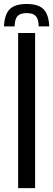

<svg xmlns="http://www.w3.org/2000/svg" viewBox="-44 -970 274 990"><path d="M93.5 -949.5Q153 -949.5 180 -923Q207 -896.5 210 -834H155.5Q155 -871 141 -886.8Q127 -902.5 93.5 -902.5Q60 -902.5 46 -886.8Q32 -871 31.5 -834H-23.5Q-20.5 -896.5 6.5 -923Q33.5 -949.5 93.5 -949.5ZM49.5 0V-800H137V0Z"/></svg>

Font: Big Shoulders Display Thin SemiBold
Style: Regular
Weight: 600
Version: Version 2.002